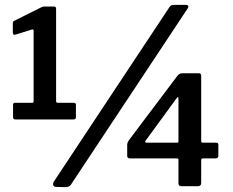

<svg xmlns="http://www.w3.org/2000/svg" viewBox="-20 -770 964 794"><path d="M284 -345Q294 -345 294 -337V-286Q294 -276 283 -276H44Q34 -276 34 -285V-337Q34 -345 43 -345H114Q119 -345 119 -350V-642Q119 -650 112 -648L45 -627Q33 -623 33 -636V-673Q33 -678 34.5 -680.5Q36 -683 41 -685L143 -736Q150 -740 154.5 -741.5Q159 -743 166 -743H204Q212 -743 212 -733V-352Q212 -345 218 -345H284ZM273 -6Q266 4 250 4L214 3Q202 3 200 -5Q198 -13 204 -21L681 -741Q686 -748 691 -749Q696 -750 702 -750H748Q754 -750 757.5 -747Q761 -744 756 -735ZM714 -457Q719 -463 723.5 -465Q728 -467 736 -467H803Q812 -467 812 -457V-187Q812 -180 818 -180H873Q883 -180 883 -172V-126Q883 -115 871 -115H819Q812 -115 812 -108V-13Q812 0 798 0H730Q718 0 718 -12V-110Q718 -115 711 -115H517Q506 -115 506 -126V-171Q506 -177 509 -183Q512 -189 519 -198L714 -457ZM713 -180Q718 -180 718 -184V-360Q718 -368 716 -368.5Q714 -369 709 -362L582 -188Q577 -180 587 -180Z"/></svg>

Font: Libre Franklin SemiBold
Style: Regular
Weight: 600
Designer: Pablo Impallari, Rodrigo Fuenzalida, Nhung Nguyen
Foundry: Impallari Type
Version: Version 3.000